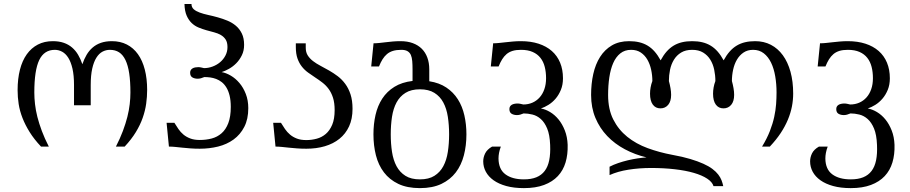

<svg xmlns="http://www.w3.org/2000/svg" viewBox="-20 -736 4570 964"><path d="M351.6 -309.6Q351.6 -357.9 343.8 -391.6Q335.9 -425.3 322.8 -446Q309.6 -466.8 292 -476.3Q274.4 -485.8 255.4 -485.8Q201.7 -485.8 177 -434.6Q152.3 -383.3 152.3 -271.5Q152.3 -243.7 155.8 -213.1Q159.2 -182.6 167.7 -148.9Q176.3 -115.2 190.2 -78.1Q204.1 -41 225.1 0H186Q151.4 -36.6 128.9 -72.8Q106.4 -108.9 92.8 -144Q79.1 -179.2 73.7 -213.9Q68.4 -248.5 68.4 -283.2Q68.4 -340.3 80.1 -386Q91.8 -431.6 114.5 -463.4Q137.2 -495.1 169.9 -512.2Q202.6 -529.3 245.1 -529.3Q276.4 -529.3 300.3 -521Q324.2 -512.7 342 -497.3Q359.9 -481.9 372.3 -460.7Q384.8 -439.5 393.6 -413.6Q402.3 -439.5 414.8 -460.7Q427.2 -481.9 445.1 -497.3Q462.9 -512.7 486.8 -521Q510.7 -529.3 542 -529.3Q584 -529.3 616.9 -512.5Q649.9 -495.6 672.6 -463.9Q695.3 -432.1 707 -386.7Q718.8 -341.3 718.8 -284.7Q718.8 -250 713.9 -215.1Q709 -180.2 696.5 -144.5Q684.1 -108.9 662.1 -72.8Q640.1 -36.6 606 0H562Q583 -41 596.9 -78.1Q610.8 -115.2 619.4 -148.9Q627.9 -182.6 631.3 -213.1Q634.8 -243.7 634.8 -271.5Q634.8 -327.1 628.7 -367.7Q622.6 -408.2 609.9 -434.6Q597.2 -460.9 577.9 -473.4Q558.6 -485.8 531.7 -485.8Q512.2 -485.8 494.6 -476.6Q477.1 -467.3 463.9 -446.3Q450.7 -425.3 443.1 -391.6Q435.5 -357.9 435.5 -309.6V-207.5H351.6Z M982.9 -33.2Q1014.2 -33.2 1042.5 -40.5Q1070.8 -47.9 1092.3 -66.7Q1113.8 -85.4 1126.2 -117.7Q1138.7 -149.9 1138.7 -199.2Q1138.7 -231.9 1132.8 -255.9Q1127 -279.8 1116.7 -296.6Q1106.4 -313.5 1093.3 -323.7Q1080.1 -334 1065.2 -339.6Q1050.3 -345.2 1035.2 -347.2Q1020 -349.1 1005.9 -349.1Q997.1 -345.2 988.8 -343Q980.5 -340.8 972.7 -340.8Q957 -340.8 945.8 -347.4Q934.6 -354 934.6 -371.1Q934.6 -378.9 938 -384.3Q941.4 -389.6 947 -392.8Q952.6 -396 960 -397.5Q967.3 -398.9 975.1 -398.9Q982.9 -398.9 990.2 -397.2Q997.6 -395.5 1004.4 -394Q1026.4 -394 1047.4 -401.9Q1068.4 -409.7 1085 -423.6Q1101.6 -437.5 1111.8 -457Q1122.1 -476.6 1122.1 -499.5Q1122.1 -523.4 1113 -537.4Q1104 -551.3 1089.1 -560.1Q1074.2 -568.8 1055.2 -573.7Q1036.1 -578.6 1016.4 -584.2Q996.6 -589.8 977.3 -597.7Q958 -605.5 942.6 -620.1Q927.2 -634.8 917.2 -657.5Q907.2 -680.2 906.2 -715.8H941.4Q941.4 -699.7 952.6 -689.7Q963.9 -679.7 982.7 -672.9Q1001.5 -666 1025.1 -660.9Q1048.8 -655.8 1073.5 -648.9Q1098.1 -642.1 1121.8 -632.3Q1145.5 -622.6 1164.3 -606.7Q1183.1 -590.8 1194.3 -567.6Q1205.6 -544.4 1205.6 -510.7Q1205.6 -481.4 1194.3 -458.5Q1183.1 -435.5 1166.3 -418.5Q1149.4 -401.4 1129.6 -390.4Q1109.9 -379.4 1092.8 -374Q1115.2 -370.1 1138.9 -356.2Q1162.6 -342.3 1182.1 -319.3Q1201.7 -296.4 1214.1 -264.4Q1226.6 -232.4 1226.6 -192.9Q1226.6 -137.7 1206.5 -98.9Q1186.5 -60.1 1152.8 -35.6Q1119.1 -11.2 1075.2 -0.2Q1031.2 10.7 982.9 10.7Q957.5 10.7 935.8 9Q914.1 7.3 895.3 5.4Q876.5 3.4 859.9 1.7Q843.3 0 828.1 0L816.4 -119.6H855.5Q865.2 -103.5 876 -87.9Q886.7 -72.3 901.1 -60.3Q915.5 -48.3 935.3 -40.8Q955.1 -33.2 982.9 -33.2Z M1518.1 -32.7Q1544.4 -32.7 1570.1 -39.6Q1595.7 -46.4 1615.7 -63.5Q1635.7 -80.6 1647.9 -109.6Q1660.2 -138.7 1660.2 -183.1Q1660.2 -219.7 1651.9 -245.4Q1643.6 -271 1629.9 -289.6Q1616.2 -308.1 1598.6 -321.5Q1581.1 -335 1562.7 -346.9Q1544.4 -358.9 1526.9 -371.6Q1509.3 -384.3 1495.6 -401.6Q1481.9 -418.9 1473.6 -442.4Q1465.3 -465.8 1465.3 -500V-518.6H1515.1V-496.1Q1515.1 -473.6 1525.1 -457.8Q1535.2 -441.9 1551.8 -429.2Q1568.4 -416.5 1589.4 -405.5Q1610.4 -394.5 1632.6 -381.8Q1654.8 -369.1 1675.8 -353.3Q1696.8 -337.4 1713.4 -314.9Q1730 -292.5 1740 -262Q1750 -231.4 1750 -189.5Q1750 -139.2 1732.7 -101.6Q1715.3 -64 1684.3 -39.1Q1653.3 -14.2 1610.8 -1.7Q1568.4 10.7 1518.1 10.7Q1492.7 10.7 1470.9 9Q1449.2 7.3 1430.4 5.4Q1411.6 3.4 1395 1.7Q1378.4 0 1363.3 0L1351.6 -119.6H1390.6Q1400.4 -103.5 1411.1 -87.9Q1421.9 -72.3 1436.3 -60.1Q1450.7 -47.9 1470.5 -40.3Q1490.2 -32.7 1518.1 -32.7Z M1995.1 -485.8Q1970.7 -485.8 1953.1 -480.5Q1935.5 -475.1 1922.9 -464.4Q1910.2 -453.6 1900.6 -438.2Q1891.1 -422.9 1882.8 -402.3H1843.8L1855.5 -518.6Q1869.6 -518.6 1884.8 -520.3Q1899.9 -522 1916.5 -523.9Q1933.1 -525.9 1951.4 -527.6Q1969.7 -529.3 1990.7 -529.3Q2025.9 -529.3 2052.7 -519.3Q2079.6 -509.3 2097.9 -491Q2116.2 -472.7 2125.7 -446.5Q2135.3 -420.4 2135.3 -388.2V-328.1Q2185.5 -320.3 2220.9 -296.6Q2256.3 -272.9 2278.8 -237.5Q2301.3 -202.1 2311.5 -157Q2321.8 -111.8 2321.8 -61.5Q2321.8 -5.4 2309.1 43.7Q2296.4 92.8 2268.6 129.4Q2240.7 166 2196.3 187.3Q2151.9 208.5 2088.4 208.5Q2024.4 208.5 1980 187.3Q1935.5 166 1907.7 129.4Q1879.9 92.8 1867.4 43.7Q1855 -5.4 1855 -61.5Q1855 -113.3 1865.5 -159.2Q1876 -205.1 1899.4 -241Q1922.9 -276.9 1960.2 -300Q1997.6 -323.2 2051.3 -329.6V-388.2Q2051.3 -410.6 2049.8 -429Q2048.3 -447.3 2043 -459.7Q2037.6 -472.2 2026.1 -479Q2014.6 -485.8 1995.1 -485.8ZM1941.9 -61.5Q1941.9 -14.6 1948.2 26.6Q1954.6 67.9 1970.9 98.4Q1987.3 128.9 2015.6 146.7Q2043.9 164.6 2088.4 164.6Q2132.8 164.6 2161.1 146.7Q2189.5 128.9 2205.8 98.4Q2222.2 67.9 2228.5 26.6Q2234.9 -14.6 2234.9 -61.5Q2234.9 -108.4 2228.5 -149.7Q2222.2 -190.9 2205.8 -221.4Q2189.5 -252 2160.9 -269.8Q2132.3 -287.6 2088.4 -287.6Q2044.4 -287.6 2015.9 -269.8Q1987.3 -252 1970.9 -221.4Q1954.6 -190.9 1948.2 -149.7Q1941.9 -108.4 1941.9 -61.5Z M2830.1 -8.8Q2831.5 39.6 2819.6 79.6Q2807.6 119.6 2780.8 148.2Q2753.9 176.8 2711.7 192.6Q2669.4 208.5 2610.4 208.5Q2560.1 208.5 2522 198Q2483.9 187.5 2458.3 169.2Q2432.6 150.9 2419.4 126.5Q2406.2 102.1 2406.2 74.2Q2406.2 53.7 2416 33.9Q2425.8 14.2 2450.7 0H2494.6Q2488.3 17.1 2485.6 31.7Q2482.9 46.4 2482.9 59.6Q2483.4 113.8 2517.6 139.2Q2551.8 164.6 2610.4 164.6Q2647 164.6 2672.9 154.1Q2698.7 143.6 2714.8 122.3Q2731 101.1 2737.5 68.6Q2744.1 36.1 2742.2 -8.3Q2740.2 -59.6 2727.3 -90.6Q2714.4 -121.6 2695.3 -138.4Q2676.3 -155.3 2653.3 -160.9Q2630.4 -166.5 2608.9 -166.5Q2600.1 -162.6 2591.8 -160.4Q2583.5 -158.2 2575.7 -158.2Q2560.1 -158.2 2548.8 -164.8Q2537.6 -171.4 2537.6 -188.5Q2537.6 -196.3 2541 -201.7Q2544.4 -207 2550 -210.2Q2555.7 -213.4 2563 -214.8Q2570.3 -216.3 2578.1 -216.3Q2585.9 -216.3 2593.3 -214.6Q2600.6 -212.9 2607.4 -211.4Q2632.3 -211.4 2653.1 -220.5Q2673.8 -229.5 2689.2 -246.6Q2704.6 -263.7 2713.1 -288.1Q2721.7 -312.5 2721.7 -343.3Q2721.7 -374 2715.1 -400.1Q2708.5 -426.3 2693.6 -445.3Q2678.7 -464.4 2654.5 -475.1Q2630.4 -485.8 2595.7 -485.8Q2571.3 -485.8 2553.7 -480.5Q2536.1 -475.1 2523.4 -464.4Q2510.7 -453.6 2501.2 -438.2Q2491.7 -422.9 2483.4 -402.3H2444.3L2456.1 -518.6Q2470.2 -518.6 2485.8 -520.3Q2501.5 -522 2519 -523.9Q2536.6 -525.9 2555.7 -527.6Q2574.7 -529.3 2595.7 -529.3Q2645 -529.3 2684.1 -516.6Q2723.1 -503.9 2750.5 -480Q2777.8 -456.1 2792.2 -421.4Q2806.6 -386.7 2806.6 -342.8Q2806.6 -310.5 2796.1 -284.9Q2785.6 -259.3 2769.5 -240.5Q2753.4 -221.7 2733.6 -209.5Q2713.9 -197.3 2695.8 -191.4Q2718.3 -187.5 2741.7 -173.6Q2765.1 -159.7 2784.2 -136.5Q2803.2 -113.3 2815.9 -81.1Q2828.6 -48.8 2830.1 -8.8Z M3654.8 -329.1Q3659.7 -311.5 3662.8 -293.7Q3666 -275.9 3666 -259.8Q3666 -227.1 3651.1 -209.5Q3636.2 -191.9 3612.3 -191.9Q3587.9 -191.9 3574 -210.9Q3560.1 -230 3560.1 -265.6Q3560.1 -280.8 3563 -297.1Q3565.9 -313.5 3571.8 -329.1Q3571.8 -357.9 3565.9 -386Q3560.1 -414.1 3546.4 -436.3Q3532.7 -458.5 3510.3 -472.2Q3487.8 -485.8 3455.1 -485.8Q3422.4 -485.8 3399.9 -472.2Q3377.4 -458.5 3363.8 -436.3Q3350.1 -414.1 3344.2 -386Q3338.4 -357.9 3338.4 -329.1Q3343.3 -311.5 3346.4 -293.7Q3349.6 -275.9 3349.6 -259.8Q3349.6 -227.1 3334.7 -209.5Q3319.8 -191.9 3295.9 -191.9Q3271.5 -191.9 3257.6 -210.9Q3243.7 -230 3243.7 -265.6Q3243.7 -280.8 3246.6 -297.1Q3249.5 -313.5 3255.4 -329.1Q3255.4 -357.9 3249.3 -386Q3243.2 -414.1 3230.5 -436.3Q3217.8 -458.5 3197.5 -472.2Q3177.2 -485.8 3148.9 -485.8Q3116.7 -485.8 3094.5 -468Q3072.3 -450.2 3058.8 -419.4Q3045.4 -388.7 3039.3 -347.4Q3033.2 -306.2 3033.2 -259.3Q3033.2 -187.5 3059.1 -136.2Q3085 -85 3129.2 -49.3Q3173.3 -13.7 3231.9 7.8Q3290.5 29.3 3356 41.5Q3407.7 50.8 3445.8 62.3Q3483.9 73.7 3511.5 86.2Q3539.1 98.6 3557.1 112.3Q3575.2 126 3586.2 140.4Q3597.2 154.8 3602.8 169.4Q3608.4 184.1 3611.3 198.7H3562.5Q3556.2 177.7 3530.5 160.9Q3504.9 144 3463.9 132.1Q3422.9 120.1 3367.9 113.8Q3313 107.4 3248.5 107.4Q3189.5 107.4 3135.5 116Q3081.5 124.5 3040.5 143.1V101.1Q3060.1 90.8 3083.7 82.8Q3107.4 74.7 3132.1 68.8Q3156.7 63 3181.2 59.3Q3205.6 55.7 3226.1 54.2Q3168 40.5 3117.2 13.4Q3066.4 -13.7 3028.8 -53Q2991.2 -92.3 2969.5 -144Q2947.8 -195.8 2947.8 -259.3Q2947.8 -315.4 2958.7 -364.5Q2969.7 -413.6 2992.9 -450.2Q3016.1 -486.8 3052.2 -508.1Q3088.4 -529.3 3138.7 -529.3Q3166.5 -529.3 3189.2 -523.9Q3211.9 -518.6 3231.2 -507.1Q3250.5 -495.6 3266.6 -477.3Q3282.7 -459 3296.9 -433.1Q3311 -459 3327.1 -477.3Q3343.3 -495.6 3362.5 -507.1Q3381.8 -518.6 3404.5 -523.9Q3427.2 -529.3 3455.1 -529.3Q3482.9 -529.3 3505.6 -523.9Q3528.3 -518.6 3547.6 -507.1Q3566.9 -495.6 3583 -477.3Q3599.1 -459 3613.3 -433.1Q3627.4 -459 3643.6 -477.3Q3659.7 -495.6 3679 -507.1Q3698.2 -518.6 3720.9 -523.9Q3743.7 -529.3 3771.5 -529.3Q3815.4 -529.3 3850.6 -511Q3885.7 -492.7 3910.6 -458.5Q3935.5 -424.3 3949 -375.5Q3962.4 -326.7 3962.4 -266.1Q3962.4 -233.9 3956.1 -201.2Q3949.7 -168.5 3935.8 -135Q3921.9 -101.6 3899.7 -67.9Q3877.4 -34.2 3845.2 0H3806.2Q3831.1 -41 3845.5 -78.1Q3859.9 -115.2 3867.2 -148.9Q3874.5 -182.6 3876.7 -213.1Q3878.9 -243.7 3878.9 -271.5Q3878.9 -314 3872.3 -352.8Q3865.7 -391.6 3851.6 -421.1Q3837.4 -450.7 3814.9 -468.3Q3792.5 -485.8 3761.2 -485.8Q3733.4 -485.8 3713.1 -472.2Q3692.9 -458.5 3679.9 -436.3Q3667 -414.1 3660.9 -386Q3654.8 -357.9 3654.8 -329.1Z M4471.2 -8.8Q4472.7 39.6 4460.7 79.6Q4448.7 119.6 4421.9 148.2Q4395 176.8 4352.8 192.6Q4310.5 208.5 4251.5 208.5Q4201.2 208.5 4163.1 198Q4125 187.5 4099.4 169.2Q4073.7 150.9 4060.5 126.5Q4047.4 102.1 4047.4 74.2Q4047.4 53.7 4057.1 33.9Q4066.9 14.2 4091.8 0H4135.7Q4129.4 17.1 4126.7 31.7Q4124 46.4 4124 59.6Q4124.5 113.8 4158.7 139.2Q4192.9 164.6 4251.5 164.6Q4288.1 164.6 4314 154.1Q4339.8 143.6 4356 122.3Q4372.1 101.1 4378.7 68.6Q4385.3 36.1 4383.3 -8.3Q4381.3 -59.6 4368.4 -90.6Q4355.5 -121.6 4336.4 -138.4Q4317.4 -155.3 4294.4 -160.9Q4271.5 -166.5 4250 -166.5Q4241.2 -162.6 4232.9 -160.4Q4224.6 -158.2 4216.8 -158.2Q4201.2 -158.2 4189.9 -164.8Q4178.7 -171.4 4178.7 -188.5Q4178.7 -196.3 4182.1 -201.7Q4185.5 -207 4191.2 -210.2Q4196.8 -213.4 4204.1 -214.8Q4211.4 -216.3 4219.2 -216.3Q4227.1 -216.3 4234.4 -214.6Q4241.7 -212.9 4248.5 -211.4Q4273.4 -211.4 4294.2 -220.5Q4314.9 -229.5 4330.3 -246.6Q4345.7 -263.7 4354.2 -288.1Q4362.8 -312.5 4362.8 -343.3Q4362.8 -374 4356.2 -400.1Q4349.6 -426.3 4334.7 -445.3Q4319.8 -464.4 4295.7 -475.1Q4271.5 -485.8 4236.8 -485.8Q4212.4 -485.8 4194.8 -480.5Q4177.2 -475.1 4164.6 -464.4Q4151.9 -453.6 4142.3 -438.2Q4132.8 -422.9 4124.5 -402.3H4085.4L4097.2 -518.6Q4111.3 -518.6 4127 -520.3Q4142.6 -522 4160.2 -523.9Q4177.7 -525.9 4196.8 -527.6Q4215.8 -529.3 4236.8 -529.3Q4286.1 -529.3 4325.2 -516.6Q4364.3 -503.9 4391.6 -480Q4418.9 -456.1 4433.3 -421.4Q4447.8 -386.7 4447.8 -342.8Q4447.8 -310.5 4437.3 -284.9Q4426.8 -259.3 4410.6 -240.5Q4394.5 -221.7 4374.8 -209.5Q4355 -197.3 4336.9 -191.4Q4359.4 -187.5 4382.8 -173.6Q4406.2 -159.7 4425.3 -136.5Q4444.3 -113.3 4457 -81.1Q4469.7 -48.8 4471.2 -8.8Z"/></svg>

Font: Arian AMU Serif
Style: Regular
Weight: 400
Designer: Ruben Hakobyan (Tarumian)
Foundry: Ruben Hakobyan (Tarumian)
Version: Version 1.002